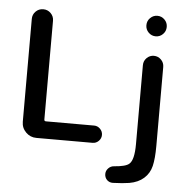

<svg xmlns="http://www.w3.org/2000/svg" viewBox="-62 -834 1080 1092"><g transform="rotate(5 478.0 -288.5)"><path d="M203.1 -693.4V-129.9Q203.1 -120.1 212.9 -120.1H488.3Q507.8 -120.1 522.5 -105.5Q537.1 -90.8 537.1 -70.8Q537.1 -50.8 522.5 -36.1Q507.8 -21.5 488.3 -21.5H167Q131.8 -21.5 106.9 -46.4Q82 -71.3 82 -106.4V-693.4Q82 -718.8 99.6 -736.3Q117.2 -753.9 142.6 -753.9Q168 -753.9 185.5 -736.3Q203.1 -718.8 203.1 -693.4ZM623 195.3Q622.1 195.3 621.1 195.3Q602.5 195.3 588.9 182.6Q575.2 168.9 575.2 148.4Q575.2 129.9 588.9 115.7Q602.5 101.6 622.1 100.6Q687.5 95.7 707 78.1Q734.4 54.7 734.4 -35.2V-486.3Q734.4 -510.7 751.5 -527.8Q768.6 -544.9 792.5 -544.9Q816.4 -544.9 833.5 -527.8Q850.6 -510.7 850.6 -486.3V-35.2Q850.6 37.1 840.3 79.6Q830.1 122.1 798.3 150.4Q766.6 178.7 715.8 187.5Q679.7 193.4 623 195.3ZM734.4 -714.8Q734.4 -739.3 751.5 -756.3Q768.6 -773.4 792.5 -773.4Q816.4 -773.4 833.5 -756.3Q850.6 -739.3 850.6 -714.8Q850.6 -690.4 833.5 -673.3Q816.4 -656.2 792.5 -656.2Q768.6 -656.2 751.5 -673.3Q734.4 -690.4 734.4 -714.8Z"/></g></svg>

Font: Gen Jyuu GothicX Medium
Style: Regular
Weight: 500
Designer: Ryoko NISHIZUKA (kana &amp; ideographs); Paul D. Hunt (Latin, Greek &amp; Cyrillic); Wenlong ZHANG (bopomofo); Sandoll C
Version: Version 1.058.20140828